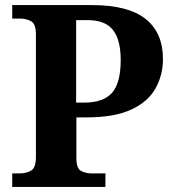

<svg xmlns="http://www.w3.org/2000/svg" viewBox="-20 -734 678 754"><path d="M28 0V-53H57Q83 -53 102 -64Q121 -75 121 -118V-600Q121 -640 102 -650.5Q83 -661 60 -661H28V-714H341Q484 -714 552 -659.5Q620 -605 620 -502Q620 -439 590.5 -386.5Q561 -334 495 -303.5Q429 -273 319 -273H280V-113Q280 -73 298 -63Q316 -53 341 -53H394V0ZM310 -331Q386 -331 420 -369.5Q454 -408 454 -498Q454 -578 423.5 -616.5Q393 -655 324 -655H279V-331Z"/></svg>

Font: Noto Serif Ethiopic
Style: Bold
Weight: 700
Designer: Monotype Design Team
Foundry: Monotype Imaging Inc.
Version: Version 2.102; ttfautohint (v1.8.4.7-5d5b)